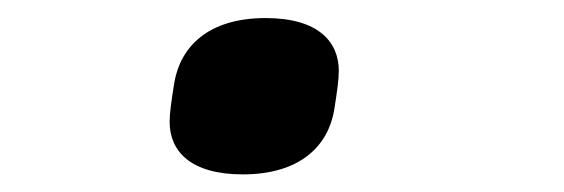

<svg xmlns="http://www.w3.org/2000/svg" viewBox="-20 -187 640 218"><path d="M255.7 11C321.4 11 352.6 -22 359.4 -61.8C362.6 -82 364.7 -96.6 364.7 -106.5C364.7 -139.6 341.3 -166.5 281.6 -166.5C215.9 -166.5 184.7 -133.5 177.9 -93C174.7 -73.5 172.6 -58.6 172.6 -48.7C172.6 -15.6 196 11 255.7 11Z"/></svg>

Font: Margiela Mono Italic SmBold It
Style: Regular
Weight: 600
Designer: Mike Abbink, Paul van der Laan, Pieter van Rosmalen
Foundry: Bold Monday
Version: Version 2.003 2021